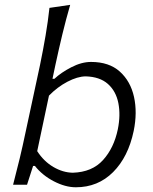

<svg xmlns="http://www.w3.org/2000/svg" viewBox="-20 -762 632 792"><path d="M293 10.5Q249.5 10.5 202 -14.2Q154.5 -39 124 -77.5H116.5L91.5 0H34Q48.5 -55.5 61 -107.2Q73.5 -159 86 -219L145 -493.5Q158 -556.5 168 -615.2Q178 -674 184 -729.5L269.5 -742Q252 -681.5 237.2 -620.2Q222.5 -559 208.5 -494L196.5 -437H204.5Q231.5 -462.5 274 -484.5Q316.5 -506.5 355.5 -506.5Q430 -506.5 474.2 -466.8Q518.5 -427 532.8 -362.2Q547 -297.5 531.5 -222Q509 -114.5 446.5 -52Q384 10.5 293 10.5ZM280.5 -49.5Q360 -52 405 -101.8Q450 -151.5 466 -228.5Q478 -287.5 468.2 -336.8Q458.5 -386 425 -415.8Q391.5 -445.5 333 -447Q299.5 -446.5 258 -424.8Q216.5 -403 182 -367.5L133.5 -138.5Q160.5 -96.5 200.2 -73.2Q240 -50 280.5 -49.5Z"/></svg>

Font: Commissioner Flair Light
Style: Italic
Weight: 300
Italic angle: -12°
Designer: Kostas Bartsokas
Foundry: Kostas Bartsokas
Version: Version 1.000; ttfautohint (v1.8.3)